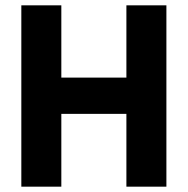

<svg xmlns="http://www.w3.org/2000/svg" viewBox="-20 -700 704 720"><path d="M60 0V-680H210V-409H454V-680H604V0H454V-273H210V0Z"/></svg>

Font: Teachers
Style: Bold
Weight: 700
Designer: Alfredo Marco Pradil, Chank Diesel
Version: Version 1.001